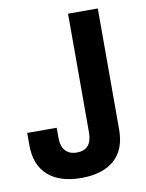

<svg xmlns="http://www.w3.org/2000/svg" viewBox="-76 -685 570 750"><g transform="rotate(-10 209.5 -309.5)"><path d="M186 11Q101 11 54.5 -30.5Q8 -72 8 -150V-199H125V-159Q125 -125 141 -107.5Q157 -90 186 -90Q246 -90 246 -159V-630H364V-150Q364 -71 318 -30Q272 11 186 11Z"/></g></svg>

Font: Pragati Narrow
Style: Bold
Weight: 700
Designer: Hector Gatti, Marcela Romero, Pablo Cosgaya and Nicolas Silva
Foundry: Omnibus-Type
Version: Version 1.010; ttfautohint (v1.3)